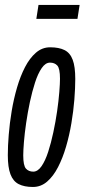

<svg xmlns="http://www.w3.org/2000/svg" viewBox="-20 -734 337 764"><path d="M111 10Q76.5 10 54.3 -1.4Q32.1 -12.8 21.6 -40.6Q11.1 -68.4 11.1 -116.5Q11.1 -152.9 14.8 -198.3Q18.4 -243.6 26.5 -292.1Q34.6 -340.5 47.8 -385.8Q61 -431.1 79.6 -467Q98.3 -503 123.1 -524.4Q147.9 -545.8 179.6 -545.8Q214.8 -545.8 237 -534.6Q259.2 -523.4 269.3 -496Q279.5 -468.7 279.5 -420Q279.5 -383.5 275.9 -337.9Q272.3 -292.2 264.1 -243.8Q256 -195.3 242.8 -150.3Q229.7 -105.4 211 -69.1Q192.3 -32.8 167.5 -11.4Q142.8 10 111 10ZM112.3 -51Q130.3 -51 145.3 -72.7Q160.3 -94.4 171.8 -130Q183.3 -165.5 192.2 -207.5Q201.2 -249.5 207.3 -291.5Q213.3 -333.5 216 -367.8Q218.7 -402.1 218.7 -420.7Q218.7 -461.9 207.9 -473.3Q197.2 -484.8 179 -484.8Q160.9 -484.8 146 -463.1Q131 -441.4 119.5 -405.8Q108 -370.3 99 -328.3Q90.1 -286.3 84 -244.3Q77.9 -202.3 75.2 -168.5Q72.5 -134.7 72.5 -115.7Q72.5 -75 83.3 -63Q94.1 -51 112.3 -51ZM124.6 -659 133.2 -714.3H296.8L288.2 -659Z"/></svg>

Font: Georama
Style: Italic
Weight: 400
Width: 2
Italic angle: -9°
Designer: Jean-Baptiste Levee
Foundry: Production Type
Version: Version 1.000